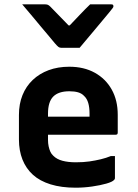

<svg xmlns="http://www.w3.org/2000/svg" viewBox="-20 -860 640 892"><path d="M350 -638Q329 -638 307 -638Q285 -638 264 -638Q257 -638 251.5 -642Q246 -646 234 -660Q227 -669 209.5 -689.5Q192 -710 169.5 -737Q147 -764 124.5 -791Q102 -818 83 -840Q109 -840 134.5 -840Q160 -840 185 -840Q196 -840 201.5 -838Q207 -836 214 -829Q225 -818 250.5 -791.5Q276 -765 319 -721L269 -742H332L283 -720Q324 -763 350.5 -791Q377 -819 399 -840H496Q500 -840 502.5 -839Q505 -838 506 -836Q507 -834 507 -831Q507 -827 503.5 -822.5Q500 -818 488 -803Q477 -790 458 -767Q439 -744 418 -719Q397 -694 378.5 -672Q360 -650 350 -638ZM302 -550Q370 -550 420.5 -522Q471 -494 499 -444Q527 -394 527 -327V-244Q527 -241 526 -238.5Q525 -236 522.5 -235Q520 -234 517 -234H287Q270 -234 252.5 -234Q235 -234 218 -234H177L174 -318H396Q396 -322 396 -325Q396 -328 396 -332Q396 -361 390 -381.5Q384 -402 371 -414Q360 -426 343 -431Q326 -436 302 -436Q252 -436 227.5 -411.5Q203 -387 203 -332V-210Q203 -194 206 -180Q209 -166 214 -155Q219 -144 228 -136Q244 -120 270.5 -113Q297 -106 332 -106Q368 -106 395.5 -110Q423 -114 448 -120Q473 -126 495 -135H514Q514 -109 514 -83.5Q514 -58 514 -32Q514 -30 513 -28Q512 -26 510 -24Q502 -15 474 -7Q446 1 408 6.5Q370 12 331 12Q265 12 215 -3.5Q165 -19 133 -48Q101 -77 84.5 -118.5Q68 -160 68 -212V-326Q68 -377 84.5 -418Q101 -459 132 -488.5Q163 -518 206 -534Q249 -550 302 -550Z"/></svg>

Font: Recursive
Style: Bold
Weight: 700
Version: Version 1.085